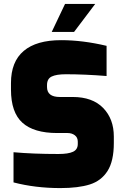

<svg xmlns="http://www.w3.org/2000/svg" viewBox="-20 -954 637 980"><path d="M49 -23V-177Q149 -168 278 -168Q329 -168 353 -179.5Q377 -191 377 -219V-231Q377 -252 362 -263.5Q347 -275 325 -275H272Q153 -275 94.5 -327.5Q36 -380 36 -497V-530Q36 -639 101 -694Q166 -749 292 -749Q402 -749 524 -720V-566Q412 -575 316 -575Q268 -575 244 -563.5Q220 -552 220 -520V-510Q220 -459 285 -459H351Q452 -459 506.5 -403Q561 -347 561 -257V-224Q561 -132 529 -81.5Q497 -31 438.5 -12.5Q380 6 288 6Q160 6 49 -23ZM312 -934H466L358 -791H244Z"/></svg>

Font: Exo Black
Style: Regular
Weight: 900
Designer: Natanael Gama
Foundry: Natanael Gama
Version: Version 1.500; ttfautohint (v1.6)